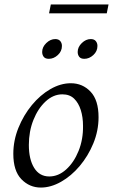

<svg xmlns="http://www.w3.org/2000/svg" viewBox="-20 -830 509 865"><path d="M164 15Q113 15 76.5 -22.5Q40 -60 40 -137Q40 -197 63 -254Q86 -311 123.5 -356.5Q161 -402 207 -428.5Q253 -455 299 -455Q352 -455 388 -417Q424 -379 424 -302Q424 -241 400.5 -184Q377 -127 339 -82Q301 -37 255 -11Q209 15 164 15ZM202 -35Q243 -35 278 -66.5Q313 -98 334 -150Q355 -202 354 -263Q354 -302 344 -334Q334 -366 314 -385.5Q294 -405 261 -405Q220 -405 185.5 -373Q151 -341 130.5 -289.5Q110 -238 110 -177Q110 -112 134 -73.5Q158 -35 202 -35ZM360 -565Q344 -565 337 -574Q330 -583 330 -596Q330 -618 348.5 -636Q367 -654 389 -654Q404 -654 411.5 -645Q419 -636 419 -623Q419 -599 400.5 -582Q382 -565 360 -565ZM200 -565Q184 -565 177 -574Q170 -583 170 -596Q170 -618 188.5 -636Q207 -654 229 -654Q244 -654 251.5 -645Q259 -636 259 -623Q259 -599 240.5 -582Q222 -565 200 -565ZM209 -810H469L461 -770H201Z"/></svg>

Font: Bona Nova
Style: Italic
Weight: 400
Italic angle: -4°
Designer: Mateusz Machalski
Foundry: Capitalics
Version: Version 4.001; ttfautohint (v1.8.3)